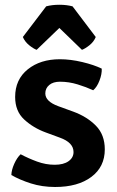

<svg xmlns="http://www.w3.org/2000/svg" viewBox="-20 -752 480 786"><path d="M26.5 -35.5Q27 -56 38.2 -81.2Q49.5 -106.5 64.5 -120.5Q96.5 -103.5 132 -90.5Q167.5 -77.5 204 -77.5Q240 -77.5 260.5 -92Q281 -106.5 281 -129.5Q281 -168.5 225 -188.5L168 -209.5Q116 -228.5 79 -262.8Q42 -297 42 -355Q42 -426.5 93.5 -468Q145 -509.5 225 -509.5Q268.5 -509.5 316.8 -498Q365 -486.5 396.5 -471Q397.5 -448.5 387.2 -422Q377 -395.5 361.5 -382.5Q333.5 -395.5 297.8 -406.5Q262 -417.5 225.5 -417.5Q197.5 -417.5 181.5 -404Q165.5 -390.5 165.5 -369.5Q165.5 -337 218 -317.5L280 -295Q336 -274.5 372.5 -237.5Q409 -200.5 409 -140.5Q409 -69 354 -27.8Q299 13.5 205.5 13.5Q152.5 13.5 106.2 -1.2Q60 -16 26.5 -35.5ZM277 -726 372 -600.5Q364 -581 346.5 -567Q329 -553 315.5 -548L223 -637.5L130 -548Q116.5 -553 99.2 -567Q82 -581 73.5 -600.5L169 -726Q193 -732.5 223 -732.5Q253 -732.5 277 -726Z"/></svg>

Font: Signika Negative SemiBold
Style: Regular
Weight: 600
Designer: Anna Giedryś
Foundry: Anna Giedryś
Version: Version 2.000; ttfautohint (v1.8.3) -l 8 -r 50 -G 200 -x 9 -